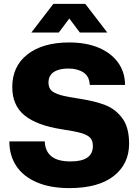

<svg xmlns="http://www.w3.org/2000/svg" viewBox="-20 -956 712 986"><path d="M28 -230H210Q211 -181 243 -154Q275 -127 343 -127Q457 -127 457 -206Q457 -233 443.5 -248Q430 -263 397.5 -272.5Q365 -282 298 -292Q169 -312 106 -363.5Q43 -415 43 -509Q43 -616 121.5 -677Q200 -738 336 -738Q422 -738 486.5 -711Q551 -684 586.5 -634.5Q622 -585 622 -520H441Q439 -564 408.5 -584Q378 -604 331 -604Q283 -604 256 -586Q229 -568 229 -532Q229 -507 242.5 -492.5Q256 -478 290.5 -468Q325 -458 395 -448Q470 -436 521.5 -416Q573 -396 608 -349Q643 -302 643 -218Q643 -114 564 -52Q485 10 336 10Q238 10 168.5 -20Q99 -50 63.5 -104Q28 -158 28 -230ZM254 -936H418L531 -789H390L336 -861L282 -789H141Z"/></svg>

Font: Mona Sans ExtraBold
Style: Regular
Weight: 800
Designer: Deni Anggara
Foundry: GitHub
Version: Version 2.000